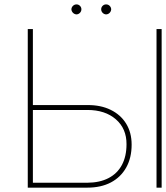

<svg xmlns="http://www.w3.org/2000/svg" viewBox="-20 -861 762 881"><path d="M120.1 -378.9H380.9Q442.4 -379.4 488 -356.9Q533.7 -334.5 558.8 -293.7Q584 -252.9 584 -197.3Q584 -136.7 559.1 -92.3Q534.2 -47.9 488.8 -23.9Q443.4 0 380.9 0H107.4V-727.5H130.9V-22.5H380.9Q437.5 -22.9 477.8 -43.7Q518.1 -64.5 539.3 -104Q560.5 -143.6 560.5 -199.2Q561 -270.5 511.7 -313.5Q462.4 -356.4 380.9 -356.4H120.1ZM721.7 -727.5V0H698.2V-727.5ZM331.1 -794.9Q321.8 -795.4 314.9 -802.2Q308.1 -809.1 307.6 -818.4Q308.1 -827.6 314.9 -834.2Q321.8 -840.8 331.1 -840.8Q340.3 -840.8 346.9 -834.2Q353.5 -827.6 353.5 -818.4Q353.5 -809.1 346.9 -802.2Q340.3 -795.4 331.1 -794.9ZM466.8 -794.9Q457.5 -795.4 450.9 -802.2Q444.3 -809.1 444.3 -818.4Q444.3 -827.6 450.9 -834.2Q457.5 -840.8 466.8 -840.8Q476.6 -840.8 483.2 -834.2Q489.7 -827.6 490.2 -818.4Q489.7 -809.1 483.2 -802.2Q476.6 -795.4 466.8 -794.9Z"/></svg>

Font: Inter Tight Thin
Style: Regular
Weight: 250
Designer: Rasmus Andersson
Foundry: rsms
Version: Version 3.004